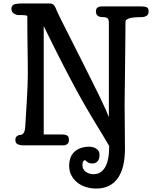

<svg xmlns="http://www.w3.org/2000/svg" viewBox="-20 -841 889 1111"><path d="M537 250Q505 250 476.5 241Q448 232 426.5 214.5Q405 197 392.5 172.5Q380 148 380 116Q380 95 386.5 75.5Q393 56 407 41Q421 26 443.5 17Q466 8 498 8Q507 8 517 10.5Q527 13 536 18.5Q545 24 550.5 33Q556 42 556 56Q556 80 544.5 92.5Q533 105 514 105Q499 105 488 98Q477 91 472 85Q461 90 459 99Q457 108 457 115Q457 139 476.5 153Q496 167 522 167Q564 167 588 127Q612 87 612 4Q590 -34 570.5 -66Q551 -98 529 -134Q507 -170 480.5 -215.5Q454 -261 419 -325.5Q384 -390 338.5 -478.5Q293 -567 233 -690V-63H339Q356 -63 367.5 -57.5Q379 -52 379 -32Q379 -14 369 -7Q359 0 349 0H110Q97 0 83 -6Q69 -12 69 -32Q69 -46 77.5 -53Q86 -60 96 -60Q99 -60 104 -61.5Q109 -63 113.5 -67.5Q118 -72 121.5 -81.5Q125 -91 126 -106Q128 -139 130.5 -180.5Q133 -222 135.5 -264Q138 -306 139.5 -344.5Q141 -383 141 -410Q141 -453 140.5 -488.5Q140 -524 139.5 -561.5Q139 -599 138.5 -643.5Q138 -688 138 -748Q138 -750 129 -752Q120 -754 85 -754Q74 -754 60 -763Q46 -772 46 -792Q46 -806 58 -813.5Q70 -821 111 -821H270Q279 -821 288.5 -814.5Q298 -808 308 -780Q310 -774 323.5 -747Q337 -720 357 -680Q377 -640 402.5 -590Q428 -540 454.5 -487Q481 -434 507 -382Q533 -330 554.5 -286Q576 -242 590.5 -209.5Q605 -177 610 -163V-709Q610 -728 602.5 -735Q595 -742 572 -742Q558 -742 546.5 -749Q535 -756 535 -776Q535 -804 572 -804H789Q821 -804 830.5 -798Q840 -792 840 -776Q840 -756 827.5 -749Q815 -742 803 -742Q784 -742 766.5 -741Q749 -740 735.5 -737Q722 -734 714 -728.5Q706 -723 706 -714Q706 -676 705.5 -630.5Q705 -585 704.5 -537Q704 -489 703.5 -441.5Q703 -394 702.5 -353Q702 -312 701.5 -280Q701 -248 701 -232Q701 -206 701.5 -179.5Q702 -153 702 -123Q702 -93 702.5 -58Q703 -23 703 20Q703 133 660.5 191.5Q618 250 537 250Z"/></svg>

Font: Life Savers ExtraBold
Style: Regular
Weight: 800
Designer: Pablo Impallari, Rodrigo Fuenzalida, Brenda Gallo
Foundry: Pablo Impallari, Rodrigo Fuenzalida, Brenda Gallo
Version: Version 3.001; ttfautohint (v0.95) -l 8 -r 50 -G 200 -x 14 -